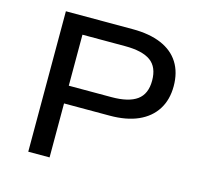

<svg xmlns="http://www.w3.org/2000/svg" viewBox="-103 -818 981 931"><g transform="rotate(15 388.0 -352.5)"><path d="M116 0V-705H452Q536 -705 595 -680Q654 -655 684.5 -606.5Q715 -558 715 -489Q715 -421 684 -372Q653 -323 594.5 -297Q536 -271 452 -271H223V0ZM223 -360H437Q523 -360 565 -390.5Q607 -421 607 -488Q607 -556 565.5 -586Q524 -616 437 -616H223Z"/></g></svg>

Font: Nunito Sans 7pt SemiExpanded Medium
Style: Regular
Weight: 500
Width: 6
Designer: Vernon Adams
Foundry: Vernon Adams
Version: Version 3.101;gftools[0.9.27]